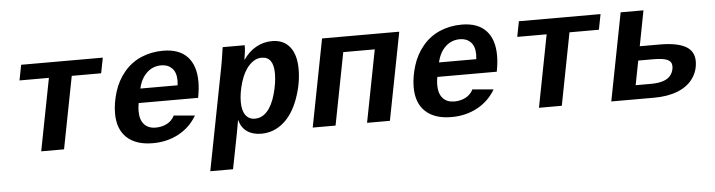

<svg xmlns="http://www.w3.org/2000/svg" viewBox="-46 -742 4293 1153"><g transform="rotate(-5 2100.5 -166.0)"><path d="M105 -528.3H597.2L579.1 -435.5H401.9L317.4 0H179.7L264.2 -435.5H86.9Z M852.5 9.8Q751.5 9.8 696.3 -41.3Q641.1 -92.3 641.1 -188Q641.1 -249.5 661.9 -316.7Q682.6 -383.8 725.6 -435.1Q768.6 -486.3 829.1 -512.2Q889.6 -538.1 960.9 -538.1Q1057.1 -538.1 1106.9 -485.4Q1156.7 -432.6 1156.7 -334.5Q1156.7 -291.5 1147 -241.7L1146.5 -237.8H788.1Q783.2 -213.4 783.2 -189.5Q783.2 -137.2 808.1 -109.6Q833 -82 877.4 -82Q915 -82 945.6 -97.9Q976.1 -113.8 991.2 -145L1118.2 -133.8Q1077.6 -64.9 1008.3 -27.6Q939 9.8 852.5 9.8ZM942.4 -451.7Q892.1 -451.7 855.7 -417.7Q819.3 -383.8 805.7 -323.7H1030.3L1032.2 -351.6Q1032.2 -401.4 1007.3 -426.5Q982.4 -451.7 942.4 -451.7Z M1452.6 -528.3V-524.4Q1452.6 -492.2 1443.4 -442.4H1445.3Q1476.6 -488.3 1521 -513.4Q1565.4 -538.6 1618.2 -538.6Q1687.5 -538.6 1725.1 -491.2Q1762.7 -443.8 1762.7 -356.9Q1762.7 -268.6 1729.2 -177.7Q1695.8 -86.9 1637.9 -38.6Q1580.1 9.8 1506.3 9.8Q1454.6 9.8 1420.7 -13.9Q1386.7 -37.6 1374.5 -83.5H1373.5L1357.9 3.4L1317.9 207.5H1180.7L1301.3 -413.1Q1307.1 -441.9 1319.8 -528.3ZM1399.4 -190.4Q1399.4 -139.2 1419.4 -111.3Q1439.5 -83.5 1475.6 -83.5Q1518.6 -83.5 1550 -118.7Q1581.5 -153.8 1600.1 -220.5Q1618.7 -287.1 1618.7 -343.3Q1618.7 -444.8 1546.9 -444.8Q1507.3 -444.8 1472.7 -408.9Q1438 -373 1418.7 -309.1Q1399.4 -245.1 1399.4 -190.4Z M2384.3 -528.3 2281.7 0H2144L2228.5 -435.5H2038.6L1954.1 0H1816.4L1918.9 -528.3Z M2652.8 9.8Q2551.8 9.8 2496.6 -41.3Q2441.4 -92.3 2441.4 -188Q2441.4 -249.5 2462.2 -316.7Q2482.9 -383.8 2525.9 -435.1Q2568.8 -486.3 2629.4 -512.2Q2689.9 -538.1 2761.2 -538.1Q2857.4 -538.1 2907.2 -485.4Q2957 -432.6 2957 -334.5Q2957 -291.5 2947.3 -241.7L2946.8 -237.8H2588.4Q2583.5 -213.4 2583.5 -189.5Q2583.5 -137.2 2608.4 -109.6Q2633.3 -82 2677.7 -82Q2715.3 -82 2745.8 -97.9Q2776.4 -113.8 2791.5 -145L2918.5 -133.8Q2877.9 -64.9 2808.6 -27.6Q2739.3 9.8 2652.8 9.8ZM2742.7 -451.7Q2692.4 -451.7 2656 -417.7Q2619.6 -383.8 2606 -323.7H2830.6L2832.5 -351.6Q2832.5 -401.4 2807.6 -426.5Q2782.7 -451.7 2742.7 -451.7Z M3105.5 -528.3H3597.7L3579.6 -435.5H3402.3L3317.9 0H3180.2L3264.6 -435.5H3087.4Z M3936 -315.4Q4038.1 -315.4 4090.3 -287.1Q4142.6 -258.8 4142.6 -196.8Q4142.6 -140.6 4110.8 -94.7Q4079.1 -48.8 4018.3 -24.4Q3957.5 0 3875 0H3616.2L3718.8 -528.3H3856.4L3815.4 -315.4ZM3770.5 -84.5H3861.8Q3909.7 -84.5 3940.4 -95.7Q3971.2 -106.9 3985.8 -129.6Q4000.5 -152.3 4000.5 -178.7Q4000.5 -207 3974.4 -218.8Q3948.2 -230.5 3890.6 -230.5H3798.8Z"/></g></svg>

Font: Liberation Mono
Style: Bold Italic
Weight: 700
Italic angle: -12°
Monospace: yes
Designer: Steve Matteson
Foundry: Ascender Corporation
Version: Version 2.1.5